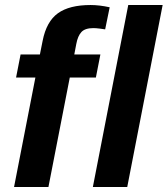

<svg xmlns="http://www.w3.org/2000/svg" viewBox="-20 -745 668 765"><path d="M258 -436 173 0H36L121 -436H44L62 -528H139L150 -583Q165 -659 210.5 -692Q256 -725 341 -725Q376 -725 417 -716L399 -628Q394 -629 378 -631Q362 -633 352 -633Q319 -633 304.5 -617.5Q290 -602 284 -570L276 -528H380L362 -436ZM350 0 491 -725H628L487 0Z"/></svg>

Font: Libra Sans Modern
Style: Bold Italic
Weight: 700
Italic angle: -12°
Foundry: Stefan Peev, Context Ltd
Version: Version 1.000